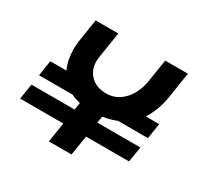

<svg xmlns="http://www.w3.org/2000/svg" viewBox="-150 -875 1078 1049"><g transform="rotate(30 388.5 -350.0)"><path d="M277 0 297 -124H24L40 -221H312L319 -266Q303 -270 289 -274.5Q275 -279 262 -286H50L65 -383H167Q154 -410 148 -442Q142 -474 142 -506Q142 -517 143 -529Q144 -541 145 -552L168 -700H311L285 -536Q284 -529 283.5 -522.5Q283 -516 283 -509Q283 -454 319 -418.5Q355 -383 417 -383Q461 -383 495.5 -405.5Q530 -428 553 -467Q576 -506 584 -555L607 -700H750L726 -545Q711 -448 667 -383H752L737 -286H548Q529 -278 507 -272Q485 -266 462 -263L455 -221H727L711 -124H440L420 0Z"/></g></svg>

Font: MuseoModerno SemiBold
Style: Italic
Weight: 600
Italic angle: -9°
Designer: Pablo Cosgaya, Héctor Gatti, Marcela Romero, and the Authors of The MuseoModerno Project.
Foundry: Omnibus-Type Team
Version: Version 1.003